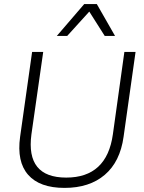

<svg xmlns="http://www.w3.org/2000/svg" viewBox="-20 -916 710 946"><path d="M588.9 -242.2Q571.8 -119.1 496.3 -54.7Q420.9 9.8 297.9 9.8Q175.3 9.8 118.7 -54.7Q62 -119.1 79.1 -242.2L138.2 -660.2H192.9L134.8 -253.9Q106.4 -41 306.2 -41Q506.3 -41 536.1 -253.9L592.8 -660.2H647.9ZM259.8 -738.8 395 -896H457L546.9 -738.8H496.1L419.9 -858.9L311 -738.8Z"/></svg>

Font: Human Sans Light
Style: Italic
Weight: 300
Italic angle: -8°
Designer: Tim Radville
Foundry: Continuum
Version: Version 1.000;FEAKit 1.0